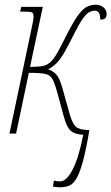

<svg xmlns="http://www.w3.org/2000/svg" viewBox="-20 -565 471 812"><path d="M233 227Q223 227 215.5 226Q208 225 204 224L208 198Q216 202 235 202Q261 202 287 152.5Q313 103 332 5Q295 3 278 -13Q261 -29 250 -72L221 -178Q211 -214 201.5 -231Q192 -248 170.5 -252.5Q149 -257 102 -257L48 0H20L110 -428Q117 -459 119.5 -474Q122 -489 122 -495Q122 -509 115 -512.5Q108 -516 79 -516H65L70 -536H161L107 -282Q141 -282 161.5 -286Q182 -290 198 -307Q214 -324 234 -363L270 -433Q296 -483 315 -507Q334 -531 351 -538Q368 -545 384 -545Q404 -545 417.5 -534Q431 -523 431 -505Q431 -495 425.5 -488.5Q420 -482 404 -482Q404 -504 397.5 -512Q391 -520 380 -520Q370 -520 358 -514Q346 -508 330.5 -486.5Q315 -465 292 -419Q269 -372 252 -343Q235 -314 219.5 -298Q204 -282 183 -272Q201 -267 216.5 -251.5Q232 -236 244 -192L276 -78Q287 -42 301 -29Q315 -16 355 -15H358Q344 69 330.5 118Q317 167 303 190.5Q289 214 272 220.5Q255 227 233 227Z"/></svg>

Font: Noto Serif ExtraCondensed Thin
Style: Italic
Weight: 100
Width: 2
Italic angle: -12°
Designer: Monotype Design Team
Foundry: Monotype Imaging Inc.
Version: Version 2.013